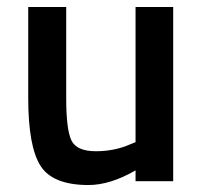

<svg xmlns="http://www.w3.org/2000/svg" viewBox="-20 -520 583 551"><path d="M369 -500H477V0H369V-31Q296 11 234 11Q131 11 96 -44.5Q61 -100 61 -239V-500H170V-238Q170 -148 185 -117Q200 -86 255 -86Q309 -86 354 -106L369 -112Z"/></svg>

Font: TitilliumWebSemiBold
Style: Bold
Weight: 600
Version: Version 1.001;PS 57.000;hotconv 1.0.70;makeotf.lib2.5.55311